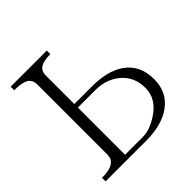

<svg xmlns="http://www.w3.org/2000/svg" viewBox="-178 -825 972 972"><g transform="rotate(-45 308.0 -338.5)"><path d="M202.1 -362.3H328.1Q402.3 -362.3 455.1 -320.3Q514.6 -273.4 514.6 -190.4Q514.6 -114.3 440.4 -64.5Q380.9 -24.4 328.1 -24.4H202.1ZM37.1 -24.4V1H328.1Q441.4 1 507.8 -47.9Q577.1 -98.6 577.1 -190.4Q577.1 -293 502.9 -343.8Q438.5 -387.7 328.1 -387.7H202.1V-592.8Q202.1 -623 223.6 -637.7Q247.1 -652.3 294.9 -652.3V-677.7H36.1V-652.3Q88.9 -652.3 114.3 -638.7Q139.6 -624 139.6 -589.8V-88.9Q139.6 -57.6 117.2 -42Q92.8 -24.4 37.1 -24.4Z"/></g></svg>

Font: Batang
Style: Regular
Weight: 400
Version: Version 2.21